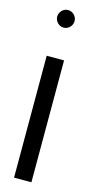

<svg xmlns="http://www.w3.org/2000/svg" viewBox="-126 -830 460 887"><g transform="rotate(15 104.0 -386.0)"><path d="M83 -708Q66.4 -708 54.2 -720.7Q42 -733.4 42 -750Q42 -766.6 54.2 -779.3Q66.4 -792 83 -792Q100.6 -792 112.8 -779.3Q125 -766.6 125 -750Q125 -733.4 112.8 -720.7Q100.6 -708 83 -708ZM125 20.5H42V-562.5H125Z"/></g></svg>

Font: okolaks
Style: Regular
Weight: 500
Version: Version 000.6.0